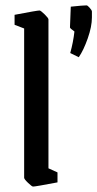

<svg xmlns="http://www.w3.org/2000/svg" viewBox="-20 -685 362 714"><path d="M272.9 -472.2 241.2 -487.8Q252.4 -528.3 256.8 -567.9Q240.2 -579.6 240.2 -583L243.2 -660.2Q288.6 -665 301.8 -665Q305.7 -665 313.7 -655.8Q321.8 -646.5 321.8 -642.1V-620.1Q321.8 -586.4 306.4 -542.5Q291 -498.5 272.9 -472.2ZM103 8.8Q98.6 8.8 84.2 -5.1Q69.8 -19 69.8 -23.9V-579.1L34.2 -592.8V-629.9Q118.2 -646 127 -646Q131.3 -646 145.8 -631.8Q160.2 -617.7 160.2 -612.8V-59.1L193.8 -43.9V-6.8Q111.8 8.8 103 8.8Z"/></svg>

Font: Grenze
Style: Regular
Weight: 400
Designer: Renata Polastri
Foundry: Omnibus-Type
Version: Version 1.002;PS 001.002;hotconv 1.0.88;makeotf.lib2.5.64775